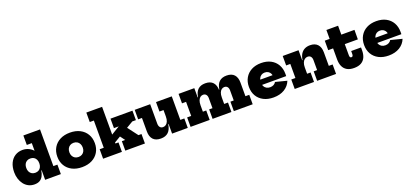

<svg xmlns="http://www.w3.org/2000/svg" viewBox="38 -1932 6596 3089"><g transform="rotate(-20 3336.0 -388.0)"><path d="M458 0V-217.5L461 -248.5V-323.5L458 -414.5V-628H372.5V-790H658V-162H727V0ZM279.5 -576.5Q337.5 -576.5 389 -550.5Q440.5 -524.5 481 -470Q521.5 -415.5 545.5 -331L461 -283Q461 -319.5 447.8 -347Q434.5 -374.5 409.5 -389.5Q384.5 -404.5 349 -404.5Q314.5 -404.5 289.5 -389.2Q264.5 -374 251 -346.8Q237.5 -319.5 237.5 -282.5Q237.5 -245.5 251.2 -218Q265 -190.5 290.2 -175.2Q315.5 -160 349 -160Q384 -160 409 -175.2Q434 -190.5 447.5 -218.2Q461 -246 461 -283L475 -163.5H451.5Q442 -105.5 420.2 -66.5Q398.5 -27.5 363 -8Q327.5 11.5 276 11.5Q218 11.5 172.5 -12.2Q127 -36 95.5 -77.2Q64 -118.5 47.5 -171.5Q31 -224.5 31 -282.5Q31 -374.5 62.5 -440.5Q94 -506.5 150 -541.5Q206 -576.5 279.5 -576.5Z M1090 12.5Q992.5 12.5 920.2 -24.5Q848 -61.5 808.5 -127.8Q769 -194 769 -281.5Q769 -369.5 808.5 -436.2Q848 -503 920.2 -540.2Q992.5 -577.5 1090 -577.5Q1188 -577.5 1260 -540.2Q1332 -503 1371.8 -436.2Q1411.5 -369.5 1411.5 -281.5Q1411.5 -194 1372 -127.8Q1332.5 -61.5 1260.2 -24.5Q1188 12.5 1090 12.5ZM1090 -161Q1124.5 -161 1150.2 -176.2Q1176 -191.5 1190.2 -218.5Q1204.5 -245.5 1204.5 -281.5Q1204.5 -318 1190.2 -345.5Q1176 -373 1150.2 -388.2Q1124.5 -403.5 1090 -403.5Q1055.5 -403.5 1029.8 -388.2Q1004 -373 989.8 -345.5Q975.5 -318 975.5 -281.5Q975.5 -245.5 989.8 -218.5Q1004 -191.5 1029.8 -176.2Q1055.5 -161 1090 -161Z M1720.5 -162H1772.5V0H1450.5V-162H1520.5V-628H1450.5V-790H1720.5ZM1968.5 -355 2114.5 -162H2166.5V0H1830.5V-162H1887.5L1796.5 -285ZM1651.5 -139 1591.5 -236 1864.5 -403H1782.5V-565H2158.5V-403H2096.5Z M2631.5 -403H2562V-565H2831.5V-162H2900V0H2631.5ZM2462 -565V-231Q2462 -193 2480.5 -170.2Q2499 -147.5 2532.5 -147.5Q2558.5 -147.5 2581 -162.8Q2603.5 -178 2617.5 -210.5Q2631.5 -243 2631.5 -294L2661 -164.5H2625Q2612.5 -76 2566 -31.2Q2519.5 13.5 2437.5 13.5Q2349 13.5 2305.5 -34.8Q2262 -83 2262 -168.5V-402.5H2197V-565Z M3689 0V-162H3746V-334Q3746 -372.5 3727.8 -394.8Q3709.5 -417 3676.5 -417Q3651.5 -417 3630 -401.8Q3608.5 -386.5 3595.2 -354.2Q3582 -322 3582 -271L3552 -407H3588.5Q3600.5 -492.5 3646.2 -535.5Q3692 -578.5 3772 -578.5Q3859.5 -578.5 3902.8 -530.2Q3946 -482 3946 -396V-162H4011.5V0ZM2948 0V-162H3017.5V-403H2948V-565H3217.5V-162H3275V0ZM3325 0V-162H3382V-334Q3382 -372.5 3363.8 -394.8Q3345.5 -417 3312 -417Q3287.5 -417 3265.8 -401.8Q3244 -386.5 3230.8 -354.2Q3217.5 -322 3217.5 -271L3188 -407H3224.5Q3236 -492.5 3281.8 -535.5Q3327.5 -578.5 3408 -578.5Q3495.5 -578.5 3538.8 -530.2Q3582 -482 3582 -396V-162H3647.5V0Z M4368 12.5Q4270 12.5 4198.5 -24.5Q4127 -61.5 4088.2 -127.5Q4049.5 -193.5 4049.5 -281.5Q4049.5 -369.5 4088 -436.2Q4126.5 -503 4196.8 -540.2Q4267 -577.5 4362.5 -577.5Q4458 -577.5 4527.8 -540.2Q4597.5 -503 4635.5 -436.2Q4673.5 -369.5 4673.5 -281.5Q4673.5 -269.5 4673.5 -259.8Q4673.5 -250 4673 -241.5H4476Q4477 -252 4477.2 -263.2Q4477.5 -274.5 4477.5 -287.5Q4477.5 -326.5 4464.2 -354.8Q4451 -383 4426.2 -398.5Q4401.5 -414 4367 -414Q4333 -414 4307.8 -398Q4282.5 -382 4268.5 -352.2Q4254.5 -322.5 4254.5 -281.5Q4254.5 -246 4268.8 -219Q4283 -192 4309 -176.5Q4335 -161 4371 -161Q4406 -161 4432 -175.5Q4458 -190 4471.5 -214.5L4665.5 -165Q4633.5 -82.5 4555.8 -35Q4478 12.5 4368 12.5ZM4177 -241.5V-330.5H4529.5L4535.5 -241.5Z M5002 -162H5061.5V0H4731V-162H4802V-403H4731V-565H5002ZM5173.5 -162V-333.5Q5173.5 -372 5155 -394.5Q5136.5 -417 5102.5 -417Q5073 -417 5050.2 -399.2Q5027.5 -381.5 5014.8 -349Q5002 -316.5 5002 -271L4972.5 -393.5H5008.5Q5017 -454.5 5042.2 -495.5Q5067.5 -536.5 5107.5 -557Q5147.5 -577.5 5201 -577.5Q5285 -577.5 5329.2 -529.8Q5373.5 -482 5373.5 -393V-162H5439V0H5115V-162Z M5734.5 -211.5Q5734.5 -189 5742 -178.2Q5749.5 -167.5 5763.5 -167.5Q5778.5 -167.5 5786 -178.5Q5793.5 -189.5 5793.5 -211.5V-263H5962V-212.5Q5962 -145 5939.5 -95Q5917 -45 5869.5 -17.5Q5822 10 5746.5 10Q5672.5 10 5625.8 -17.8Q5579 -45.5 5556.8 -95.2Q5534.5 -145 5534.5 -211.5V-402.5H5451V-565H5534.5V-717.5H5734.5V-565H5959.5L5958.5 -402.5H5734.5Z M6340 12.5Q6242 12.5 6170.5 -24.5Q6099 -61.5 6060.2 -127.5Q6021.5 -193.5 6021.5 -281.5Q6021.5 -369.5 6060 -436.2Q6098.5 -503 6168.8 -540.2Q6239 -577.5 6334.5 -577.5Q6430 -577.5 6499.8 -540.2Q6569.5 -503 6607.5 -436.2Q6645.5 -369.5 6645.5 -281.5Q6645.5 -269.5 6645.5 -259.8Q6645.5 -250 6645 -241.5H6448Q6449 -252 6449.2 -263.2Q6449.5 -274.5 6449.5 -287.5Q6449.5 -326.5 6436.2 -354.8Q6423 -383 6398.2 -398.5Q6373.5 -414 6339 -414Q6305 -414 6279.8 -398Q6254.5 -382 6240.5 -352.2Q6226.5 -322.5 6226.5 -281.5Q6226.5 -246 6240.8 -219Q6255 -192 6281 -176.5Q6307 -161 6343 -161Q6378 -161 6404 -175.5Q6430 -190 6443.5 -214.5L6637.5 -165Q6605.5 -82.5 6527.8 -35Q6450 12.5 6340 12.5ZM6149 -241.5V-330.5H6501.5L6507.5 -241.5Z"/></g></svg>

Font: Hepta Slab ExtraBold
Style: Regular
Weight: 800
Designer: Michael LaGattuta
Foundry: Michael LaGattuta
Version: Version 1.102